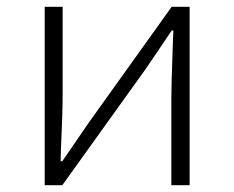

<svg xmlns="http://www.w3.org/2000/svg" viewBox="-20 -547 691 567"><path d="M112 -527H165V-270Q165 -213 160 -106L159 -71H164L243 -186L487 -527H540V0H486V-258Q486 -290 490 -406L492 -457H487Q437 -382 410 -343L164 0H112Z"/></svg>

Font: Nebula Sans Light
Style: Regular
Weight: 300
Designer: Paul D. Hunt for Adobe (as Source Sans)
Foundry: Nebula Entertainment & Broadcasting LLC
Version: Version 1.010